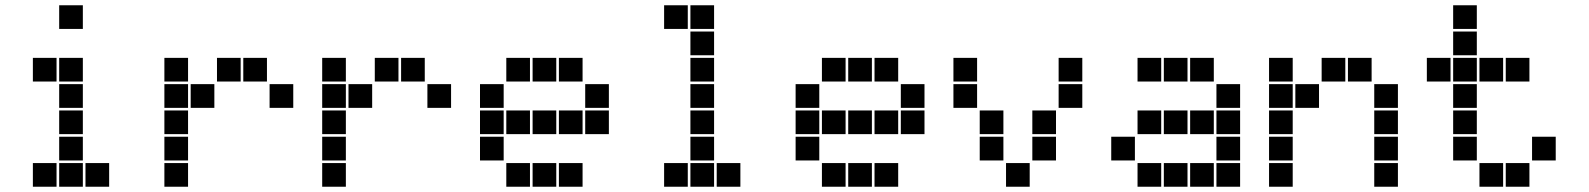

<svg xmlns="http://www.w3.org/2000/svg" viewBox="-20 -715 6040 730"><path d="M206 -695Q205 -695 205 -695Q205 -695 205 -694V-606Q205 -605 205 -605Q205 -605 206 -605H294Q295 -605 295 -605Q295 -605 295 -606V-694Q295 -695 295 -695Q295 -695 294 -695ZM106 -495Q105 -495 105 -495Q105 -495 105 -494V-406Q105 -405 105 -405Q105 -405 106 -405H194Q195 -405 195 -405Q195 -405 195 -406V-494Q195 -495 195 -495Q195 -495 194 -495ZM206 -495Q205 -495 205 -495Q205 -495 205 -494V-406Q205 -405 205 -405Q205 -405 206 -405H294Q295 -405 295 -405Q295 -405 295 -406V-494Q295 -495 295 -495Q295 -495 294 -495ZM206 -395Q205 -395 205 -395Q205 -395 205 -394V-306Q205 -305 205 -305Q205 -305 206 -305H294Q295 -305 295 -305Q295 -305 295 -306V-394Q295 -395 295 -395Q295 -395 294 -395ZM206 -295Q205 -295 205 -295Q205 -295 205 -294V-206Q205 -205 205 -205Q205 -205 206 -205H294Q295 -205 295 -205Q295 -205 295 -206V-294Q295 -295 295 -295Q295 -295 294 -295ZM206 -195Q205 -195 205 -195Q205 -195 205 -194V-106Q205 -105 205 -105Q205 -105 206 -105H294Q295 -105 295 -105Q295 -105 295 -106V-194Q295 -195 295 -195Q295 -195 294 -195ZM106 -95Q105 -95 105 -95Q105 -95 105 -94V-6Q105 -5 105 -5Q105 -5 106 -5H194Q195 -5 195 -5Q195 -5 195 -6V-94Q195 -95 195 -95Q195 -95 194 -95ZM206 -95Q205 -95 205 -95Q205 -95 205 -94V-6Q205 -5 205 -5Q205 -5 206 -5H294Q295 -5 295 -5Q295 -5 295 -6V-94Q295 -95 295 -95Q295 -95 294 -95ZM306 -95Q305 -95 305 -95Q305 -95 305 -94V-6Q305 -5 305 -5Q305 -5 306 -5H394Q395 -5 395 -5Q395 -5 395 -6V-94Q395 -95 395 -95Q395 -95 394 -95Z M606 -495Q605 -495 605 -495Q605 -495 605 -494V-406Q605 -405 605 -405Q605 -405 606 -405H694Q695 -405 695 -405Q695 -405 695 -406V-494Q695 -495 695 -495Q695 -495 694 -495ZM806 -495Q805 -495 805 -495Q805 -495 805 -494V-406Q805 -405 805 -405Q805 -405 806 -405H894Q895 -405 895 -405Q895 -405 895 -406V-494Q895 -495 895 -495Q895 -495 894 -495ZM906 -495Q905 -495 905 -495Q905 -495 905 -494V-406Q905 -405 905 -405Q905 -405 906 -405H994Q995 -405 995 -405Q995 -405 995 -406V-494Q995 -495 995 -495Q995 -495 994 -495ZM606 -395Q605 -395 605 -395Q605 -395 605 -394V-306Q605 -305 605 -305Q605 -305 606 -305H694Q695 -305 695 -305Q695 -305 695 -306V-394Q695 -395 695 -395Q695 -395 694 -395ZM706 -395Q705 -395 705 -395Q705 -395 705 -394V-306Q705 -305 705 -305Q705 -305 706 -305H794Q795 -305 795 -305Q795 -305 795 -306V-394Q795 -395 795 -395Q795 -395 794 -395ZM1006 -395Q1005 -395 1005 -395Q1005 -395 1005 -394V-306Q1005 -305 1005 -305Q1005 -305 1006 -305H1094Q1095 -305 1095 -305Q1095 -305 1095 -306V-394Q1095 -395 1095 -395Q1095 -395 1094 -395ZM606 -295Q605 -295 605 -295Q605 -295 605 -294V-206Q605 -205 605 -205Q605 -205 606 -205H694Q695 -205 695 -205Q695 -205 695 -206V-294Q695 -295 695 -295Q695 -295 694 -295ZM606 -195Q605 -195 605 -195Q605 -195 605 -194V-106Q605 -105 605 -105Q605 -105 606 -105H694Q695 -105 695 -105Q695 -105 695 -106V-194Q695 -195 695 -195Q695 -195 694 -195ZM606 -95Q605 -95 605 -95Q605 -95 605 -94V-6Q605 -5 605 -5Q605 -5 606 -5H694Q695 -5 695 -5Q695 -5 695 -6V-94Q695 -95 695 -95Q695 -95 694 -95Z M1206 -495Q1205 -495 1205 -495Q1205 -495 1205 -494V-406Q1205 -405 1205 -405Q1205 -405 1206 -405H1294Q1295 -405 1295 -405Q1295 -405 1295 -406V-494Q1295 -495 1295 -495Q1295 -495 1294 -495ZM1406 -495Q1405 -495 1405 -495Q1405 -495 1405 -494V-406Q1405 -405 1405 -405Q1405 -405 1406 -405H1494Q1495 -405 1495 -405Q1495 -405 1495 -406V-494Q1495 -495 1495 -495Q1495 -495 1494 -495ZM1506 -495Q1505 -495 1505 -495Q1505 -495 1505 -494V-406Q1505 -405 1505 -405Q1505 -405 1506 -405H1594Q1595 -405 1595 -405Q1595 -405 1595 -406V-494Q1595 -495 1595 -495Q1595 -495 1594 -495ZM1206 -395Q1205 -395 1205 -395Q1205 -395 1205 -394V-306Q1205 -305 1205 -305Q1205 -305 1206 -305H1294Q1295 -305 1295 -305Q1295 -305 1295 -306V-394Q1295 -395 1295 -395Q1295 -395 1294 -395ZM1306 -395Q1305 -395 1305 -395Q1305 -395 1305 -394V-306Q1305 -305 1305 -305Q1305 -305 1306 -305H1394Q1395 -305 1395 -305Q1395 -305 1395 -306V-394Q1395 -395 1395 -395Q1395 -395 1394 -395ZM1606 -395Q1605 -395 1605 -395Q1605 -395 1605 -394V-306Q1605 -305 1605 -305Q1605 -305 1606 -305H1694Q1695 -305 1695 -305Q1695 -305 1695 -306V-394Q1695 -395 1695 -395Q1695 -395 1694 -395ZM1206 -295Q1205 -295 1205 -295Q1205 -295 1205 -294V-206Q1205 -205 1205 -205Q1205 -205 1206 -205H1294Q1295 -205 1295 -205Q1295 -205 1295 -206V-294Q1295 -295 1295 -295Q1295 -295 1294 -295ZM1206 -195Q1205 -195 1205 -195Q1205 -195 1205 -194V-106Q1205 -105 1205 -105Q1205 -105 1206 -105H1294Q1295 -105 1295 -105Q1295 -105 1295 -106V-194Q1295 -195 1295 -195Q1295 -195 1294 -195ZM1206 -95Q1205 -95 1205 -95Q1205 -95 1205 -94V-6Q1205 -5 1205 -5Q1205 -5 1206 -5H1294Q1295 -5 1295 -5Q1295 -5 1295 -6V-94Q1295 -95 1295 -95Q1295 -95 1294 -95Z M1906 -495Q1905 -495 1905 -495Q1905 -495 1905 -494V-406Q1905 -405 1905 -405Q1905 -405 1906 -405H1994Q1995 -405 1995 -405Q1995 -405 1995 -406V-494Q1995 -495 1995 -495Q1995 -495 1994 -495ZM2006 -495Q2005 -495 2005 -495Q2005 -495 2005 -494V-406Q2005 -405 2005 -405Q2005 -405 2006 -405H2094Q2095 -405 2095 -405Q2095 -405 2095 -406V-494Q2095 -495 2095 -495Q2095 -495 2094 -495ZM2106 -495Q2105 -495 2105 -495Q2105 -495 2105 -494V-406Q2105 -405 2105 -405Q2105 -405 2106 -405H2194Q2195 -405 2195 -405Q2195 -405 2195 -406V-494Q2195 -495 2195 -495Q2195 -495 2194 -495ZM1806 -395Q1805 -395 1805 -395Q1805 -395 1805 -394V-306Q1805 -305 1805 -305Q1805 -305 1806 -305H1894Q1895 -305 1895 -305Q1895 -305 1895 -306V-394Q1895 -395 1895 -395Q1895 -395 1894 -395ZM2206 -395Q2205 -395 2205 -395Q2205 -395 2205 -394V-306Q2205 -305 2205 -305Q2205 -305 2206 -305H2294Q2295 -305 2295 -305Q2295 -305 2295 -306V-394Q2295 -395 2295 -395Q2295 -395 2294 -395ZM1806 -295Q1805 -295 1805 -295Q1805 -295 1805 -294V-206Q1805 -205 1805 -205Q1805 -205 1806 -205H1894Q1895 -205 1895 -205Q1895 -205 1895 -206V-294Q1895 -295 1895 -295Q1895 -295 1894 -295ZM1906 -295Q1905 -295 1905 -295Q1905 -295 1905 -294V-206Q1905 -205 1905 -205Q1905 -205 1906 -205H1994Q1995 -205 1995 -205Q1995 -205 1995 -206V-294Q1995 -295 1995 -295Q1995 -295 1994 -295ZM2006 -295Q2005 -295 2005 -295Q2005 -295 2005 -294V-206Q2005 -205 2005 -205Q2005 -205 2006 -205H2094Q2095 -205 2095 -205Q2095 -205 2095 -206V-294Q2095 -295 2095 -295Q2095 -295 2094 -295ZM2106 -295Q2105 -295 2105 -295Q2105 -295 2105 -294V-206Q2105 -205 2105 -205Q2105 -205 2106 -205H2194Q2195 -205 2195 -205Q2195 -205 2195 -206V-294Q2195 -295 2195 -295Q2195 -295 2194 -295ZM2206 -295Q2205 -295 2205 -295Q2205 -295 2205 -294V-206Q2205 -205 2205 -205Q2205 -205 2206 -205H2294Q2295 -205 2295 -205Q2295 -205 2295 -206V-294Q2295 -295 2295 -295Q2295 -295 2294 -295ZM1806 -195Q1805 -195 1805 -195Q1805 -195 1805 -194V-106Q1805 -105 1805 -105Q1805 -105 1806 -105H1894Q1895 -105 1895 -105Q1895 -105 1895 -106V-194Q1895 -195 1895 -195Q1895 -195 1894 -195ZM1906 -95Q1905 -95 1905 -95Q1905 -95 1905 -94V-6Q1905 -5 1905 -5Q1905 -5 1906 -5H1994Q1995 -5 1995 -5Q1995 -5 1995 -6V-94Q1995 -95 1995 -95Q1995 -95 1994 -95ZM2006 -95Q2005 -95 2005 -95Q2005 -95 2005 -94V-6Q2005 -5 2005 -5Q2005 -5 2006 -5H2094Q2095 -5 2095 -5Q2095 -5 2095 -6V-94Q2095 -95 2095 -95Q2095 -95 2094 -95ZM2106 -95Q2105 -95 2105 -95Q2105 -95 2105 -94V-6Q2105 -5 2105 -5Q2105 -5 2106 -5H2194Q2195 -5 2195 -5Q2195 -5 2195 -6V-94Q2195 -95 2195 -95Q2195 -95 2194 -95Z M2506 -695Q2505 -695 2505 -695Q2505 -695 2505 -694V-606Q2505 -605 2505 -605Q2505 -605 2506 -605H2594Q2595 -605 2595 -605Q2595 -605 2595 -606V-694Q2595 -695 2595 -695Q2595 -695 2594 -695ZM2606 -695Q2605 -695 2605 -695Q2605 -695 2605 -694V-606Q2605 -605 2605 -605Q2605 -605 2606 -605H2694Q2695 -605 2695 -605Q2695 -605 2695 -606V-694Q2695 -695 2695 -695Q2695 -695 2694 -695ZM2606 -595Q2605 -595 2605 -595Q2605 -595 2605 -594V-506Q2605 -505 2605 -505Q2605 -505 2606 -505H2694Q2695 -505 2695 -505Q2695 -505 2695 -506V-594Q2695 -595 2695 -595Q2695 -595 2694 -595ZM2606 -495Q2605 -495 2605 -495Q2605 -495 2605 -494V-406Q2605 -405 2605 -405Q2605 -405 2606 -405H2694Q2695 -405 2695 -405Q2695 -405 2695 -406V-494Q2695 -495 2695 -495Q2695 -495 2694 -495ZM2606 -395Q2605 -395 2605 -395Q2605 -395 2605 -394V-306Q2605 -305 2605 -305Q2605 -305 2606 -305H2694Q2695 -305 2695 -305Q2695 -305 2695 -306V-394Q2695 -395 2695 -395Q2695 -395 2694 -395ZM2606 -295Q2605 -295 2605 -295Q2605 -295 2605 -294V-206Q2605 -205 2605 -205Q2605 -205 2606 -205H2694Q2695 -205 2695 -205Q2695 -205 2695 -206V-294Q2695 -295 2695 -295Q2695 -295 2694 -295ZM2606 -195Q2605 -195 2605 -195Q2605 -195 2605 -194V-106Q2605 -105 2605 -105Q2605 -105 2606 -105H2694Q2695 -105 2695 -105Q2695 -105 2695 -106V-194Q2695 -195 2695 -195Q2695 -195 2694 -195ZM2506 -95Q2505 -95 2505 -95Q2505 -95 2505 -94V-6Q2505 -5 2505 -5Q2505 -5 2506 -5H2594Q2595 -5 2595 -5Q2595 -5 2595 -6V-94Q2595 -95 2595 -95Q2595 -95 2594 -95ZM2606 -95Q2605 -95 2605 -95Q2605 -95 2605 -94V-6Q2605 -5 2605 -5Q2605 -5 2606 -5H2694Q2695 -5 2695 -5Q2695 -5 2695 -6V-94Q2695 -95 2695 -95Q2695 -95 2694 -95ZM2706 -95Q2705 -95 2705 -95Q2705 -95 2705 -94V-6Q2705 -5 2705 -5Q2705 -5 2706 -5H2794Q2795 -5 2795 -5Q2795 -5 2795 -6V-94Q2795 -95 2795 -95Q2795 -95 2794 -95Z M3106 -495Q3105 -495 3105 -495Q3105 -495 3105 -494V-406Q3105 -405 3105 -405Q3105 -405 3106 -405H3194Q3195 -405 3195 -405Q3195 -405 3195 -406V-494Q3195 -495 3195 -495Q3195 -495 3194 -495ZM3206 -495Q3205 -495 3205 -495Q3205 -495 3205 -494V-406Q3205 -405 3205 -405Q3205 -405 3206 -405H3294Q3295 -405 3295 -405Q3295 -405 3295 -406V-494Q3295 -495 3295 -495Q3295 -495 3294 -495ZM3306 -495Q3305 -495 3305 -495Q3305 -495 3305 -494V-406Q3305 -405 3305 -405Q3305 -405 3306 -405H3394Q3395 -405 3395 -405Q3395 -405 3395 -406V-494Q3395 -495 3395 -495Q3395 -495 3394 -495ZM3006 -395Q3005 -395 3005 -395Q3005 -395 3005 -394V-306Q3005 -305 3005 -305Q3005 -305 3006 -305H3094Q3095 -305 3095 -305Q3095 -305 3095 -306V-394Q3095 -395 3095 -395Q3095 -395 3094 -395ZM3406 -395Q3405 -395 3405 -395Q3405 -395 3405 -394V-306Q3405 -305 3405 -305Q3405 -305 3406 -305H3494Q3495 -305 3495 -305Q3495 -305 3495 -306V-394Q3495 -395 3495 -395Q3495 -395 3494 -395ZM3006 -295Q3005 -295 3005 -295Q3005 -295 3005 -294V-206Q3005 -205 3005 -205Q3005 -205 3006 -205H3094Q3095 -205 3095 -205Q3095 -205 3095 -206V-294Q3095 -295 3095 -295Q3095 -295 3094 -295ZM3106 -295Q3105 -295 3105 -295Q3105 -295 3105 -294V-206Q3105 -205 3105 -205Q3105 -205 3106 -205H3194Q3195 -205 3195 -205Q3195 -205 3195 -206V-294Q3195 -295 3195 -295Q3195 -295 3194 -295ZM3206 -295Q3205 -295 3205 -295Q3205 -295 3205 -294V-206Q3205 -205 3205 -205Q3205 -205 3206 -205H3294Q3295 -205 3295 -205Q3295 -205 3295 -206V-294Q3295 -295 3295 -295Q3295 -295 3294 -295ZM3306 -295Q3305 -295 3305 -295Q3305 -295 3305 -294V-206Q3305 -205 3305 -205Q3305 -205 3306 -205H3394Q3395 -205 3395 -205Q3395 -205 3395 -206V-294Q3395 -295 3395 -295Q3395 -295 3394 -295ZM3406 -295Q3405 -295 3405 -295Q3405 -295 3405 -294V-206Q3405 -205 3405 -205Q3405 -205 3406 -205H3494Q3495 -205 3495 -205Q3495 -205 3495 -206V-294Q3495 -295 3495 -295Q3495 -295 3494 -295ZM3006 -195Q3005 -195 3005 -195Q3005 -195 3005 -194V-106Q3005 -105 3005 -105Q3005 -105 3006 -105H3094Q3095 -105 3095 -105Q3095 -105 3095 -106V-194Q3095 -195 3095 -195Q3095 -195 3094 -195ZM3106 -95Q3105 -95 3105 -95Q3105 -95 3105 -94V-6Q3105 -5 3105 -5Q3105 -5 3106 -5H3194Q3195 -5 3195 -5Q3195 -5 3195 -6V-94Q3195 -95 3195 -95Q3195 -95 3194 -95ZM3206 -95Q3205 -95 3205 -95Q3205 -95 3205 -94V-6Q3205 -5 3205 -5Q3205 -5 3206 -5H3294Q3295 -5 3295 -5Q3295 -5 3295 -6V-94Q3295 -95 3295 -95Q3295 -95 3294 -95ZM3306 -95Q3305 -95 3305 -95Q3305 -95 3305 -94V-6Q3305 -5 3305 -5Q3305 -5 3306 -5H3394Q3395 -5 3395 -5Q3395 -5 3395 -6V-94Q3395 -95 3395 -95Q3395 -95 3394 -95Z M3606 -495Q3605 -495 3605 -495Q3605 -495 3605 -494V-406Q3605 -405 3605 -405Q3605 -405 3606 -405H3694Q3695 -405 3695 -405Q3695 -405 3695 -406V-494Q3695 -495 3695 -495Q3695 -495 3694 -495ZM4006 -495Q4005 -495 4005 -495Q4005 -495 4005 -494V-406Q4005 -405 4005 -405Q4005 -405 4006 -405H4094Q4095 -405 4095 -405Q4095 -405 4095 -406V-494Q4095 -495 4095 -495Q4095 -495 4094 -495ZM3606 -395Q3605 -395 3605 -395Q3605 -395 3605 -394V-306Q3605 -305 3605 -305Q3605 -305 3606 -305H3694Q3695 -305 3695 -305Q3695 -305 3695 -306V-394Q3695 -395 3695 -395Q3695 -395 3694 -395ZM4006 -395Q4005 -395 4005 -395Q4005 -395 4005 -394V-306Q4005 -305 4005 -305Q4005 -305 4006 -305H4094Q4095 -305 4095 -305Q4095 -305 4095 -306V-394Q4095 -395 4095 -395Q4095 -395 4094 -395ZM3706 -295Q3705 -295 3705 -295Q3705 -295 3705 -294V-206Q3705 -205 3705 -205Q3705 -205 3706 -205H3794Q3795 -205 3795 -205Q3795 -205 3795 -206V-294Q3795 -295 3795 -295Q3795 -295 3794 -295ZM3906 -295Q3905 -295 3905 -295Q3905 -295 3905 -294V-206Q3905 -205 3905 -205Q3905 -205 3906 -205H3994Q3995 -205 3995 -205Q3995 -205 3995 -206V-294Q3995 -295 3995 -295Q3995 -295 3994 -295ZM3706 -195Q3705 -195 3705 -195Q3705 -195 3705 -194V-106Q3705 -105 3705 -105Q3705 -105 3706 -105H3794Q3795 -105 3795 -105Q3795 -105 3795 -106V-194Q3795 -195 3795 -195Q3795 -195 3794 -195ZM3906 -195Q3905 -195 3905 -195Q3905 -195 3905 -194V-106Q3905 -105 3905 -105Q3905 -105 3906 -105H3994Q3995 -105 3995 -105Q3995 -105 3995 -106V-194Q3995 -195 3995 -195Q3995 -195 3994 -195ZM3806 -95Q3805 -95 3805 -95Q3805 -95 3805 -94V-6Q3805 -5 3805 -5Q3805 -5 3806 -5H3894Q3895 -5 3895 -5Q3895 -5 3895 -6V-94Q3895 -95 3895 -95Q3895 -95 3894 -95Z M4306 -495Q4305 -495 4305 -495Q4305 -495 4305 -494V-406Q4305 -405 4305 -405Q4305 -405 4306 -405H4394Q4395 -405 4395 -405Q4395 -405 4395 -406V-494Q4395 -495 4395 -495Q4395 -495 4394 -495ZM4406 -495Q4405 -495 4405 -495Q4405 -495 4405 -494V-406Q4405 -405 4405 -405Q4405 -405 4406 -405H4494Q4495 -405 4495 -405Q4495 -405 4495 -406V-494Q4495 -495 4495 -495Q4495 -495 4494 -495ZM4506 -495Q4505 -495 4505 -495Q4505 -495 4505 -494V-406Q4505 -405 4505 -405Q4505 -405 4506 -405H4594Q4595 -405 4595 -405Q4595 -405 4595 -406V-494Q4595 -495 4595 -495Q4595 -495 4594 -495ZM4606 -395Q4605 -395 4605 -395Q4605 -395 4605 -394V-306Q4605 -305 4605 -305Q4605 -305 4606 -305H4694Q4695 -305 4695 -305Q4695 -305 4695 -306V-394Q4695 -395 4695 -395Q4695 -395 4694 -395ZM4306 -295Q4305 -295 4305 -295Q4305 -295 4305 -294V-206Q4305 -205 4305 -205Q4305 -205 4306 -205H4394Q4395 -205 4395 -205Q4395 -205 4395 -206V-294Q4395 -295 4395 -295Q4395 -295 4394 -295ZM4406 -295Q4405 -295 4405 -295Q4405 -295 4405 -294V-206Q4405 -205 4405 -205Q4405 -205 4406 -205H4494Q4495 -205 4495 -205Q4495 -205 4495 -206V-294Q4495 -295 4495 -295Q4495 -295 4494 -295ZM4506 -295Q4505 -295 4505 -295Q4505 -295 4505 -294V-206Q4505 -205 4505 -205Q4505 -205 4506 -205H4594Q4595 -205 4595 -205Q4595 -205 4595 -206V-294Q4595 -295 4595 -295Q4595 -295 4594 -295ZM4606 -295Q4605 -295 4605 -295Q4605 -295 4605 -294V-206Q4605 -205 4605 -205Q4605 -205 4606 -205H4694Q4695 -205 4695 -205Q4695 -205 4695 -206V-294Q4695 -295 4695 -295Q4695 -295 4694 -295ZM4206 -195Q4205 -195 4205 -195Q4205 -195 4205 -194V-106Q4205 -105 4205 -105Q4205 -105 4206 -105H4294Q4295 -105 4295 -105Q4295 -105 4295 -106V-194Q4295 -195 4295 -195Q4295 -195 4294 -195ZM4606 -195Q4605 -195 4605 -195Q4605 -195 4605 -194V-106Q4605 -105 4605 -105Q4605 -105 4606 -105H4694Q4695 -105 4695 -105Q4695 -105 4695 -106V-194Q4695 -195 4695 -195Q4695 -195 4694 -195ZM4306 -95Q4305 -95 4305 -95Q4305 -95 4305 -94V-6Q4305 -5 4305 -5Q4305 -5 4306 -5H4394Q4395 -5 4395 -5Q4395 -5 4395 -6V-94Q4395 -95 4395 -95Q4395 -95 4394 -95ZM4406 -95Q4405 -95 4405 -95Q4405 -95 4405 -94V-6Q4405 -5 4405 -5Q4405 -5 4406 -5H4494Q4495 -5 4495 -5Q4495 -5 4495 -6V-94Q4495 -95 4495 -95Q4495 -95 4494 -95ZM4506 -95Q4505 -95 4505 -95Q4505 -95 4505 -94V-6Q4505 -5 4505 -5Q4505 -5 4506 -5H4594Q4595 -5 4595 -5Q4595 -5 4595 -6V-94Q4595 -95 4595 -95Q4595 -95 4594 -95ZM4606 -95Q4605 -95 4605 -95Q4605 -95 4605 -94V-6Q4605 -5 4605 -5Q4605 -5 4606 -5H4694Q4695 -5 4695 -5Q4695 -5 4695 -6V-94Q4695 -95 4695 -95Q4695 -95 4694 -95Z M4806 -495Q4805 -495 4805 -495Q4805 -495 4805 -494V-406Q4805 -405 4805 -405Q4805 -405 4806 -405H4894Q4895 -405 4895 -405Q4895 -405 4895 -406V-494Q4895 -495 4895 -495Q4895 -495 4894 -495ZM5006 -495Q5005 -495 5005 -495Q5005 -495 5005 -494V-406Q5005 -405 5005 -405Q5005 -405 5006 -405H5094Q5095 -405 5095 -405Q5095 -405 5095 -406V-494Q5095 -495 5095 -495Q5095 -495 5094 -495ZM5106 -495Q5105 -495 5105 -495Q5105 -495 5105 -494V-406Q5105 -405 5105 -405Q5105 -405 5106 -405H5194Q5195 -405 5195 -405Q5195 -405 5195 -406V-494Q5195 -495 5195 -495Q5195 -495 5194 -495ZM4806 -395Q4805 -395 4805 -395Q4805 -395 4805 -394V-306Q4805 -305 4805 -305Q4805 -305 4806 -305H4894Q4895 -305 4895 -305Q4895 -305 4895 -306V-394Q4895 -395 4895 -395Q4895 -395 4894 -395ZM4906 -395Q4905 -395 4905 -395Q4905 -395 4905 -394V-306Q4905 -305 4905 -305Q4905 -305 4906 -305H4994Q4995 -305 4995 -305Q4995 -305 4995 -306V-394Q4995 -395 4995 -395Q4995 -395 4994 -395ZM5206 -395Q5205 -395 5205 -395Q5205 -395 5205 -394V-306Q5205 -305 5205 -305Q5205 -305 5206 -305H5294Q5295 -305 5295 -305Q5295 -305 5295 -306V-394Q5295 -395 5295 -395Q5295 -395 5294 -395ZM4806 -295Q4805 -295 4805 -295Q4805 -295 4805 -294V-206Q4805 -205 4805 -205Q4805 -205 4806 -205H4894Q4895 -205 4895 -205Q4895 -205 4895 -206V-294Q4895 -295 4895 -295Q4895 -295 4894 -295ZM5206 -295Q5205 -295 5205 -295Q5205 -295 5205 -294V-206Q5205 -205 5205 -205Q5205 -205 5206 -205H5294Q5295 -205 5295 -205Q5295 -205 5295 -206V-294Q5295 -295 5295 -295Q5295 -295 5294 -295ZM4806 -195Q4805 -195 4805 -195Q4805 -195 4805 -194V-106Q4805 -105 4805 -105Q4805 -105 4806 -105H4894Q4895 -105 4895 -105Q4895 -105 4895 -106V-194Q4895 -195 4895 -195Q4895 -195 4894 -195ZM5206 -195Q5205 -195 5205 -195Q5205 -195 5205 -194V-106Q5205 -105 5205 -105Q5205 -105 5206 -105H5294Q5295 -105 5295 -105Q5295 -105 5295 -106V-194Q5295 -195 5295 -195Q5295 -195 5294 -195ZM4806 -95Q4805 -95 4805 -95Q4805 -95 4805 -94V-6Q4805 -5 4805 -5Q4805 -5 4806 -5H4894Q4895 -5 4895 -5Q4895 -5 4895 -6V-94Q4895 -95 4895 -95Q4895 -95 4894 -95ZM5206 -95Q5205 -95 5205 -95Q5205 -95 5205 -94V-6Q5205 -5 5205 -5Q5205 -5 5206 -5H5294Q5295 -5 5295 -5Q5295 -5 5295 -6V-94Q5295 -95 5295 -95Q5295 -95 5294 -95Z M5506 -695Q5505 -695 5505 -695Q5505 -695 5505 -694V-606Q5505 -605 5505 -605Q5505 -605 5506 -605H5594Q5595 -605 5595 -605Q5595 -605 5595 -606V-694Q5595 -695 5595 -695Q5595 -695 5594 -695ZM5506 -595Q5505 -595 5505 -595Q5505 -595 5505 -594V-506Q5505 -505 5505 -505Q5505 -505 5506 -505H5594Q5595 -505 5595 -505Q5595 -505 5595 -506V-594Q5595 -595 5595 -595Q5595 -595 5594 -595ZM5406 -495Q5405 -495 5405 -495Q5405 -495 5405 -494V-406Q5405 -405 5405 -405Q5405 -405 5406 -405H5494Q5495 -405 5495 -405Q5495 -405 5495 -406V-494Q5495 -495 5495 -495Q5495 -495 5494 -495ZM5506 -495Q5505 -495 5505 -495Q5505 -495 5505 -494V-406Q5505 -405 5505 -405Q5505 -405 5506 -405H5594Q5595 -405 5595 -405Q5595 -405 5595 -406V-494Q5595 -495 5595 -495Q5595 -495 5594 -495ZM5606 -495Q5605 -495 5605 -495Q5605 -495 5605 -494V-406Q5605 -405 5605 -405Q5605 -405 5606 -405H5694Q5695 -405 5695 -405Q5695 -405 5695 -406V-494Q5695 -495 5695 -495Q5695 -495 5694 -495ZM5706 -495Q5705 -495 5705 -495Q5705 -495 5705 -494V-406Q5705 -405 5705 -405Q5705 -405 5706 -405H5794Q5795 -405 5795 -405Q5795 -405 5795 -406V-494Q5795 -495 5795 -495Q5795 -495 5794 -495ZM5506 -395Q5505 -395 5505 -395Q5505 -395 5505 -394V-306Q5505 -305 5505 -305Q5505 -305 5506 -305H5594Q5595 -305 5595 -305Q5595 -305 5595 -306V-394Q5595 -395 5595 -395Q5595 -395 5594 -395ZM5506 -295Q5505 -295 5505 -295Q5505 -295 5505 -294V-206Q5505 -205 5505 -205Q5505 -205 5506 -205H5594Q5595 -205 5595 -205Q5595 -205 5595 -206V-294Q5595 -295 5595 -295Q5595 -295 5594 -295ZM5506 -195Q5505 -195 5505 -195Q5505 -195 5505 -194V-106Q5505 -105 5505 -105Q5505 -105 5506 -105H5594Q5595 -105 5595 -105Q5595 -105 5595 -106V-194Q5595 -195 5595 -195Q5595 -195 5594 -195ZM5806 -195Q5805 -195 5805 -195Q5805 -195 5805 -194V-106Q5805 -105 5805 -105Q5805 -105 5806 -105H5894Q5895 -105 5895 -105Q5895 -105 5895 -106V-194Q5895 -195 5895 -195Q5895 -195 5894 -195ZM5606 -95Q5605 -95 5605 -95Q5605 -95 5605 -94V-6Q5605 -5 5605 -5Q5605 -5 5606 -5H5694Q5695 -5 5695 -5Q5695 -5 5695 -6V-94Q5695 -95 5695 -95Q5695 -95 5694 -95ZM5706 -95Q5705 -95 5705 -95Q5705 -95 5705 -94V-6Q5705 -5 5705 -5Q5705 -5 5706 -5H5794Q5795 -5 5795 -5Q5795 -5 5795 -6V-94Q5795 -95 5795 -95Q5795 -95 5794 -95Z"/></svg>

Font: Doto Black
Style: Regular
Weight: 900
Version: Version 1.000